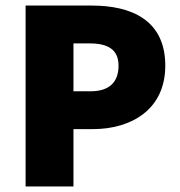

<svg xmlns="http://www.w3.org/2000/svg" viewBox="-20 -670 648 690"><path d="M72 0H244V-206H314C450 -206 574 -275 574 -434C574 -598 452 -650 310 -650H72ZM244 -342V-514H302C368 -514 406 -492 406 -434C406 -376 374 -342 306 -342Z"/></svg>

Font: Source Sans Pro Black
Style: Regular
Weight: 900
Designer: Paul D. Hunt
Foundry: Adobe Systems Incorporated
Version: Version 3.006;hotconv 1.0.111;makeotfexe 2.5.65597